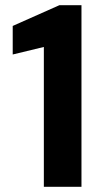

<svg xmlns="http://www.w3.org/2000/svg" viewBox="-20 -720 401 740"><path d="M149 0V-539L29 -510V-620L209 -700H294V0Z"/></svg>

Font: DM Sans 20pt ExtraBold
Style: Regular
Weight: 800
Version: Version 4.004;gftools[0.9.30]